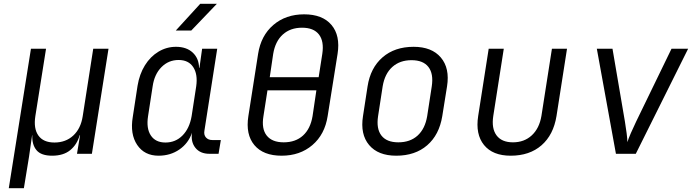

<svg xmlns="http://www.w3.org/2000/svg" viewBox="-20 -805 3640 1005"><path d="M26 180 142 -550H221L165 -197Q155 -132 181 -95.5Q207 -59 265 -59Q324 -59 363.5 -95.5Q403 -132 413 -197L468 -550H548L461 0H383L399 -97H397Q383 -48 347.5 -19Q312 10 253 10Q195 10 171 -19Q147 -48 149 -97H148L132 15L105 180Z M900 -645 1028 -785H1115L981 -645ZM810 10Q736 10 698 -46.5Q660 -103 675 -193L700 -356Q710 -417 738.5 -463Q767 -509 809.5 -534.5Q852 -560 901 -560Q956 -560 988.5 -530Q1021 -500 1022 -450H1024L1038 -550H1117L1050 -121Q1046 -99 1058 -85.5Q1070 -72 1091 -72H1136L1124 0H1076Q1028 0 1003 -31Q978 -62 985 -110Q966 -55 919 -22.5Q872 10 810 10ZM846 -59Q899 -59 935.5 -96Q972 -133 983 -197L1007 -353Q1016 -416 991.5 -453.5Q967 -491 915 -491Q862 -491 825 -453.5Q788 -416 779 -353L755 -197Q745 -133 769.5 -96Q794 -59 846 -59Z M1454 10Q1358 10 1311.5 -45.5Q1265 -101 1280 -197L1331 -523Q1346 -619 1411 -674.5Q1476 -730 1572 -730Q1668 -730 1715 -674.5Q1762 -619 1747 -523L1695 -197Q1680 -101 1615 -45.5Q1550 10 1454 10ZM1392 -401H1648L1667 -523Q1677 -589 1649.5 -624.5Q1622 -660 1561 -660Q1500 -660 1460.5 -624.5Q1421 -589 1410 -523ZM1465 -60Q1527 -60 1566 -95.5Q1605 -131 1616 -197L1636 -332H1380L1359 -197Q1348 -131 1376 -95.5Q1404 -60 1465 -60Z M2054 10Q1959 10 1912 -46Q1865 -102 1880 -197L1904 -353Q1919 -450 1982.5 -505Q2046 -560 2145 -560Q2240 -560 2287.5 -504Q2335 -448 2320 -353L2295 -197Q2279 -99 2216 -44.5Q2153 10 2054 10ZM2065 -60Q2127 -60 2166 -95.5Q2205 -131 2216 -197L2240 -353Q2250 -419 2222.5 -454.5Q2195 -490 2134 -490Q2073 -490 2033.5 -454.5Q1994 -419 1983 -353L1959 -197Q1949 -131 1976.5 -95.5Q2004 -60 2065 -60Z M2653 10Q2559 10 2513.5 -46Q2468 -102 2483 -198L2538 -550H2617L2562 -198Q2552 -133 2579 -96.5Q2606 -60 2665 -60Q2724 -60 2763.5 -96.5Q2803 -133 2814 -198L2869 -550H2948L2893 -198Q2877 -99 2814.5 -44.5Q2752 10 2653 10Z M3204 0 3104 -550H3186L3251 -169Q3256 -138 3260 -108Q3264 -78 3264 -61Q3269 -78 3282 -108Q3295 -138 3310 -169L3495 -550H3582L3308 0Z"/></svg>

Font: JetBrains Mono NL Light
Style: Italic
Weight: 300
Italic angle: -9°
Designer: Philipp Nurullin, Konstantin Bulenkov
Foundry: JetBrains
Version: Version 2.304; ttfautohint (v1.8.4.7-5d5b)